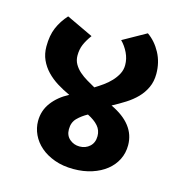

<svg xmlns="http://www.w3.org/2000/svg" viewBox="-101 -751 815 854"><g transform="rotate(15 307.0 -323.5)"><path d="M559 -493Q559 -458 546 -430Q533 -402 511.5 -380Q490 -358 461.5 -340Q433 -322 403 -306Q520 -251 520 -154Q520 -118 505 -88Q490 -58 462.5 -36Q435 -14 396.5 -1.5Q358 11 312 11Q263 11 224.5 -3Q186 -17 159.5 -40Q133 -63 119 -93Q105 -123 105 -155Q105 -203 133 -240.5Q161 -278 209 -303Q178 -317 150 -334.5Q122 -352 101 -374Q80 -396 67.5 -423.5Q55 -451 55 -485Q55 -536 70.5 -572Q86 -608 114 -639L237 -581Q218 -555 208.5 -532.5Q199 -510 199 -482Q199 -460 209 -442.5Q219 -425 235 -411Q251 -397 270.5 -385.5Q290 -374 308 -364Q326 -375 345 -388.5Q364 -402 379.5 -418.5Q395 -435 405 -454Q415 -473 415 -495Q415 -524 402 -551Q389 -578 369 -598L476 -658Q513 -632 536 -589Q559 -546 559 -493ZM378 -158Q378 -185 361 -204.5Q344 -224 312 -240Q286 -226 266.5 -206.5Q247 -187 247 -155Q247 -126 266.5 -109.5Q286 -93 312 -93Q340 -93 359 -110.5Q378 -128 378 -158Z"/></g></svg>

Font: Mukta ExtraBold
Style: Regular
Weight: 800
Designer: Girish Dalvi and Yashodeep Gholap
Foundry: Ek Type
Version: Version 2.538;PS 1.002;hotconv 16.6.51;makeotf.lib2.5.65220;